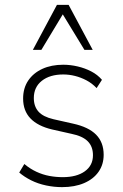

<svg xmlns="http://www.w3.org/2000/svg" viewBox="-20 -761 506 789"><path d="M235 8Q202 8 169 1Q136 -6 108 -20Q80 -34 59 -52L80 -87Q104 -67 130 -55Q156 -43 183 -38Q210 -33 238 -33Q295 -33 328.5 -57Q362 -81 362 -123Q362 -159 340.5 -180.5Q319 -202 274 -211L194 -229Q135 -243 105 -274.5Q75 -306 75 -356Q75 -399 96 -430Q117 -461 154 -478Q191 -495 240 -495Q269 -495 299 -488Q329 -481 355 -467.5Q381 -454 399 -433L377 -399Q358 -419 335 -431Q312 -443 288 -449Q264 -455 240 -455Q185 -455 152 -429Q119 -403 119 -358Q119 -324 138 -302.5Q157 -281 200 -271L280 -253Q344 -239 375 -207.5Q406 -176 406 -125Q406 -85 385 -55Q364 -25 325.5 -8.5Q287 8 235 8ZM115 -556 214 -741H262L361 -556H327L238 -702L150 -556Z"/></svg>

Font: Nunito Sans 10pt SemiCondensed ExtraLight
Style: Regular
Weight: 250
Width: 4
Designer: Vernon Adams
Foundry: Vernon Adams
Version: Version 3.101;gftools[0.9.27]